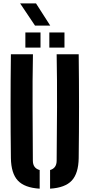

<svg xmlns="http://www.w3.org/2000/svg" viewBox="-20 -1126 538 1154"><path d="M45.5 -175.5Q43.5 -331 43.5 -487.8Q43.5 -644.5 45.5 -800H178Q175 -644.5 175.8 -480.2Q176.5 -316 177.5 -160.5Q177.5 -115 218.5 -104V8Q127.5 2.5 87.2 -40.8Q47 -84 45.5 -175.5ZM281 8V-104Q320.5 -115.5 320.5 -160.5Q322 -316 322.8 -480.2Q323.5 -644.5 320.5 -800H453Q455 -644.5 455 -487.8Q455 -331 453 -175.5Q451.5 -84 411.5 -40.8Q371.5 2.5 281 8ZM276.5 -840V-931H367.5V-840ZM132.5 -840V-931H223.5V-840ZM190.5 -972 101 -1105.5H196.5L282 -972Z"/></svg>

Font: Big Shoulders Stencil Text ExtraBold
Style: Regular
Weight: 800
Designer: Patric King
Foundry: XO Type Co
Version: Version 1.000